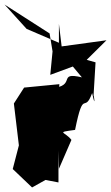

<svg xmlns="http://www.w3.org/2000/svg" viewBox="-61 -869 488 844"><path d="M299 -529C187 -555 280 -491 164 -481C239 -399 157 -542 194 -425L200 -499L45 -484L0 -414L22 -230L-5 -126L80 -45L139 -78L196 -67V-208L198 -127L253 -254C225 -291 181 -286 269 -298C307 -487 309 -364 344 -460C362 -375 350 -471 350 -445L359 -595C250 -624 342 -612 238 -602ZM198 -681 56 -742 -41 -849 157 -722 170 -643 160 -540 309 -595 407 -692 210 -665 198 -764Z"/></svg>

Font: Asimov Silicon
Style: Regular
Weight: 400
Designer: Google
Version: Version 2.000980; 2014